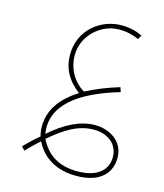

<svg xmlns="http://www.w3.org/2000/svg" viewBox="-118 -578 837 978"><g transform="rotate(15 300.5 -88.5)"><path d="M485 -159 477 -183C411 -163 353 -139 303 -113C247 -147 210 -207 210 -281C210 -383 299 -465 396 -465C441 -465 471 -455 500 -443L512 -464C493 -475 453 -489 402 -489C296 -489 186 -411 186 -276C186 -208 215 -149 281 -99C190 -42 142 28 142 114C142 129 144 147 149 165C126 184 99 208 71 238L88 256C111 232 133 210 158 188C200 272 278 312 376 312C508 312 556 243 556 170C556 77 474 37 403 37C328 37 251 74 169 146C146 0 272 -96 485 -159ZM404 61C478 61 532 104 532 172C532 241 479 288 376 288C270 288 211 241 176 170C254 104 321 61 404 61Z"/></g></svg>

Font: Noto Kufi Arabic Thin
Style: Regular
Weight: 100
Designer: Monotype Design Team, David Williams, Khaled Hosny
Foundry: Google LLC
Version: Version 2.109